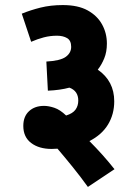

<svg xmlns="http://www.w3.org/2000/svg" viewBox="-20 -652 545 758"><path d="M66 -598Q100 -612 140 -622Q180 -632 228 -632Q288 -632 326 -611Q364 -590 383 -555.5Q402 -521 402 -480Q402 -447 391.5 -421.5Q381 -396 366 -377Q431 -332 431 -252Q431 -201 406.5 -160.5Q382 -120 333 -95Q359 -69 384.5 -40.5Q410 -12 432 16L327 86Q299 47 267.5 8Q236 -31 207 -65Q196 -64 184 -64Q134 -64 103 -87.5Q72 -111 72 -155Q72 -192 94.5 -213Q117 -234 154 -234Q172 -234 194.5 -226.5Q217 -219 241 -196Q267 -204 278 -219Q289 -234 289 -255Q289 -293 254 -306Q217 -296 169 -294L163 -409Q218 -412 239.5 -427.5Q261 -443 261 -467Q261 -492 245 -501.5Q229 -511 205 -511Q178 -511 153 -504.5Q128 -498 103 -487Z"/></svg>

Font: Noto Sans Devanagari Condensed ExtraBold
Style: Regular
Weight: 800
Width: 3
Designer: Jelle Bosma - Monotype Design Team
Foundry: Monotype Imaging Inc.
Version: Version 2.004; ttfautohint (v1.8.4.7-5d5b)